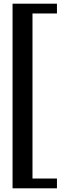

<svg xmlns="http://www.w3.org/2000/svg" viewBox="-20 -820 358 1040"><path d="M48 200V-800H288.5V-747H156V147H288.5V200Z"/></svg>

Font: Big Shoulders Medium
Style: Regular
Weight: 500
Designer: Patric King
Foundry: XO Type Co
Version: Version 2.002